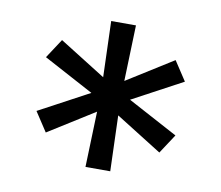

<svg xmlns="http://www.w3.org/2000/svg" viewBox="-61 -654 721 626"><g transform="rotate(10 300.0 -340.5)"><path d="M259 -99 265 -283 112 -187 70 -251 236 -340 70 -429 112 -493 265 -397 259 -582H341L335 -397L488 -493L530 -429L364 -340L530 -251L488 -187L335 -283L341 -99Z"/></g></svg>

Font: Iosevka SS04 Extended
Style: Regular
Weight: 400
Width: 7
Monospace: yes
Designer: Belleve Invis
Foundry: Belleve Invis
Version: Version 19.0.0; ttfautohint (v1.8.4)